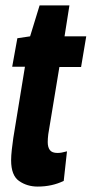

<svg xmlns="http://www.w3.org/2000/svg" viewBox="-20 -678 338 708"><path d="M227 -120 215 -11Q172 10 119 10Q80 10 50.5 -10.5Q21 -31 21 -87Q21 -103 23.5 -126Q26 -149 29 -169L72 -432H25L44 -537L91 -544L126 -658H236L218 -544H298L279 -431H199L158 -183Q157 -175 156.5 -167.5Q156 -160 156 -154Q156 -135 164 -124.5Q172 -114 192 -114Q200 -114 208 -115.5Q216 -117 227 -120Z"/></svg>

Font: Georama Condensed
Style: Bold Italic
Weight: 700
Width: 3
Italic angle: -9°
Designer: Jean-Baptiste Levee
Foundry: Production Type
Version: Version 1.000